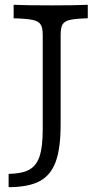

<svg xmlns="http://www.w3.org/2000/svg" viewBox="-20 -591 428 804"><path d="M158.9 -50V-445.2Q158.9 -475 150 -488.7Q141.1 -502.4 116.5 -507.7Q91.9 -512.9 37.1 -514.5V-571Q83.1 -568.5 195.2 -568.5Q300.8 -568.5 347.6 -571V-514.5Q296 -512.9 273 -507.7Q250 -502.4 241.9 -488.7Q233.9 -475 233.9 -445.2V-69.4Q233.9 29.8 213.3 86.3Q192.7 142.7 146 167.7Q99.2 192.7 16.1 192.7V137.1Q72.6 136.3 102.8 119.4Q133.1 102.4 146 62.9Q158.9 23.4 158.9 -50Z"/></svg>

Font: Playfair Micro SmCond SmLight
Style: Regular
Weight: 360
Width: 4
Designer: Claus Eggers Sørensen
Foundry: Claus Eggers Sørensen
Version: Version 2.100;Glyphs 3.2 (3219)